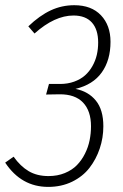

<svg xmlns="http://www.w3.org/2000/svg" viewBox="-24 -714 478 745"><path d="M264.2 -693.8Q330.6 -693.8 367.7 -654.8Q404.8 -615.7 404.8 -551.8Q404.8 -480.5 370.8 -432.9Q336.9 -385.3 269 -369.1Q318.8 -359.4 347.9 -323.7Q377 -288.1 377 -224.1Q377 -179.2 363 -137.7Q349.1 -96.2 323.2 -62.7Q297.4 -29.3 255.9 -9Q214.4 11.2 163.1 11.2Q58.6 11.2 -3.9 -83L28.8 -106Q55.2 -68.8 87.4 -49.8Q119.6 -30.8 164.1 -30.8Q199.2 -30.8 227.5 -42.5Q255.9 -54.2 274.4 -73.2Q293 -92.3 305.7 -117.7Q318.4 -143.1 323.7 -169.7Q329.1 -196.3 329.1 -224.1Q329.1 -283.7 298.1 -316.2Q267.1 -348.6 207 -348.1L154.8 -347.2L166 -388.2H209Q238.8 -388.2 263.7 -397.2Q288.6 -406.2 305.7 -421.4Q322.8 -436.5 334.5 -457.3Q346.2 -478 351.6 -501Q356.9 -523.9 356.9 -548.8Q356.9 -599.6 332.5 -626.7Q308.1 -653.8 261.2 -653.8Q188 -653.8 109.9 -584L85.9 -611.8Q129.9 -653.8 172.9 -673.8Q215.8 -693.8 264.2 -693.8Z"/></svg>

Font: Fira Sans Compressed ExtraLight
Style: Italic
Weight: 250
Width: 3
Italic angle: -8°
Designer: Carrois Corporate & Edenspiekermann AG
Foundry: Carrois Corporate GbR & Edenspiekermann AG
Version: Version 4.203;PS 004.203;hotconv 1.0.88;makeotf.lib2.5.64775